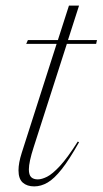

<svg xmlns="http://www.w3.org/2000/svg" viewBox="-20 -655 366 685"><path d="M100 -129.5Q83 -77 83 -50.5Q83 -31 91.2 -23Q99.5 -15 115 -15Q129 -15 148 -24.5Q167 -34 193.8 -62.8Q220.5 -91.5 257.5 -150L262 -147.5Q227.5 -86 200.5 -51.8Q173.5 -17.5 150 -3.8Q126.5 10 102 10Q76.5 10 61.2 -3.5Q46 -17 46 -47.5Q46 -73.5 57.5 -109.5L182 -498.5H73.5L79.5 -512H186.5L226 -635H262L222.5 -512H326L323 -498.5H218.5Z"/></svg>

Font: Newsreader Display ExtraLight
Style: Italic
Weight: 275
Italic angle: -17°
Designer: Hugues Gentile
Foundry: Production Type
Version: Version 1.001